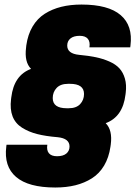

<svg xmlns="http://www.w3.org/2000/svg" viewBox="-20 -814 600 848"><path d="M274.9 -335.9H283.2Q316.9 -335.9 334 -354.2Q351.1 -372.6 351.1 -398.9Q351.1 -443.8 289.1 -443.8H280.8Q247.1 -443.8 230 -425.5Q212.9 -407.2 212.9 -380.9Q212.9 -335.9 274.9 -335.9ZM339.8 -793.9Q458.5 -793.9 512.9 -747.3Q567.4 -700.7 556.2 -612.8L555.2 -605H375Q378.9 -629.4 367.9 -642.6Q356.9 -655.8 332 -655.8Q305.2 -655.8 291 -644Q276.9 -632.3 276.9 -612.8Q276.9 -577.1 329.1 -571.8Q371.6 -567.9 403.1 -561.3Q434.6 -554.7 462.6 -542.5Q490.7 -530.3 507.3 -512.2Q523.9 -494.1 531.7 -466.8Q539.6 -439.5 535.2 -403.8L534.2 -396Q522.5 -297.9 446.8 -270Q477.5 -239.3 469.2 -175.8L467.8 -166Q460.9 -118.2 439.9 -82.8Q418.9 -47.4 386.2 -26.6Q353.5 -5.9 313.2 4.2Q272.9 14.2 224.1 14.2Q105.5 14.2 51 -32.5Q-3.4 -79.1 7.8 -167L8.8 -174.8H189Q185.1 -150.4 196 -137.2Q207 -124 231.9 -124Q258.8 -124 272.9 -135.7Q287.1 -147.5 287.1 -167Q287.1 -202.6 234.9 -208Q181.6 -212.4 144.3 -221.9Q106.9 -231.4 77.4 -250Q47.9 -268.6 35.6 -300Q23.4 -331.5 28.8 -376L29.8 -383.8Q41.5 -481.9 117.2 -509.8Q86.9 -540 95.2 -604L96.2 -613.8Q103 -661.6 124 -697Q145 -732.4 177.7 -753.2Q210.4 -773.9 250.7 -783.9Q291 -793.9 339.8 -793.9Z"/></svg>

Font: Cooper Hewitt
Style: Heavy Italic
Weight: 714
Designer: Village Type and Design LLC
Foundry: Cooper Hewitt Smithsonian Design Museum
Version: 1.000